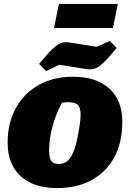

<svg xmlns="http://www.w3.org/2000/svg" viewBox="-20 -948 656 981"><path d="M271 13Q152 13 85.5 -48Q19 -109 19 -219Q19 -320 61 -396Q103 -472 178.5 -514Q254 -556 353 -556Q472 -556 538.5 -495.5Q605 -435 605 -325Q605 -220 564 -144.5Q523 -69 448.5 -28Q374 13 271 13ZM279 -110Q308 -110 327 -127.5Q346 -145 360 -185Q368 -206 375 -240.5Q382 -275 387 -308.5Q392 -342 392 -360Q392 -397 378 -411.5Q364 -426 328 -426Q312 -426 297 -423Q267 -370 249 -305Q231 -240 231 -179Q231 -142 241.5 -126Q252 -110 279 -110ZM256 -805 281 -928H582L557 -805ZM215 -585 180 -622Q223 -674 249 -698.5Q275 -723 295 -729Q315 -735 340 -730L474 -709L542 -739L576 -703Q534 -651 507.5 -626.5Q481 -602 461 -596.5Q441 -591 415 -596L283 -617Z"/></svg>

Font: Piazzolla SC Black
Style: Italic
Weight: 900
Italic angle: -11.3°
Designer: Juan Pablo del Peral
Foundry: Huerta Tipografica
Version: Version 1.330